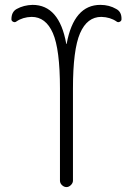

<svg xmlns="http://www.w3.org/2000/svg" viewBox="-20 -760 540 780"><path d="M46.9 -672.9Q41 -668 33.7 -671.4Q26.4 -674.8 26.4 -681.6Q26.4 -711.9 47.9 -723.6Q76.2 -739.3 112.3 -740.2Q220.7 -740.2 249 -583Q249 -581.1 250 -581.1Q251 -581.1 251 -583Q280.3 -740.2 387.7 -740.2Q423.8 -740.2 452.1 -723.6Q474.6 -711.9 473.6 -681.6Q473.6 -674.8 466.3 -671.4Q459 -668 453.1 -672.9Q427.7 -690.4 391.6 -691.4Q334 -691.4 305.2 -625Q276.4 -558.6 276.4 -400.4V-26.4Q276.4 -16.6 268.1 -8.3Q259.8 0 250 0Q240.2 0 231.9 -7.8Q223.6 -15.6 223.6 -26.4V-400.4Q223.6 -559.6 194.8 -625.5Q166 -691.4 108.4 -691.4Q72.3 -690.4 46.9 -672.9Z"/></svg>

Font: Rounded-X Mgen+ 2m light
Style: Regular
Weight: 200
Designer: [Source Han Sans]
Ryoko NISHIZUKA  (kana & ideographs); Paul D. Hunt (Latin, Greek & Cyrillic); Wenlong ZHANG  (bopomofo
Version: Version 1.059.20150602